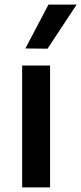

<svg xmlns="http://www.w3.org/2000/svg" viewBox="-20 -812 352 832"><path d="M76 -528H197V0H76ZM90 -602 190 -792H312L186 -601Z"/></svg>

Font: Lopes Sans SemiBold
Style: Regular
Weight: 600
Designer: Gabriel Lam, Diego Maldonado
Foundry: TypeRant, Foresti Design
Version: Version 4.000